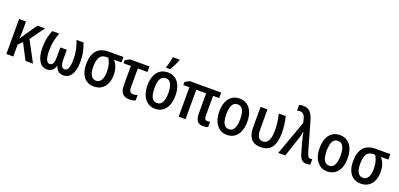

<svg xmlns="http://www.w3.org/2000/svg" viewBox="14 -1779 5792 2786"><g transform="rotate(20 2910.5 -386.0)"><path d="M66.9 0V-540H173.8V-393.1Q173.8 -363.3 172.6 -334Q171.4 -304.7 168.9 -275.9H171.9Q180.7 -291 187.5 -302.2Q194.3 -313.5 201.4 -324.2Q208.5 -335 217.3 -347.7L350.6 -540H466.8L307.6 -319.3L478 0H362.3L235.4 -244.6L173.8 -185.1V0Z M692.9 9.8Q652.3 9.8 621.8 -9.8Q591.3 -29.3 570.8 -64.9Q548.8 -99.6 537.6 -149.2Q526.4 -198.7 526.4 -263.7Q526.4 -313.5 531.7 -358.9Q537.1 -404.3 549.1 -448.7Q561 -493.2 579.1 -540H688Q660.2 -473.1 646.5 -405.3Q632.8 -337.4 632.8 -261.7Q632.8 -169.9 650.9 -124.3Q668.9 -78.6 705.6 -78.6Q724.6 -78.6 738.3 -89.6Q752 -100.6 759.3 -122.1Q765.1 -138.2 767.8 -160.4Q770.5 -182.6 770.5 -211.4V-356.9H870.6V-211.4Q870.6 -159.2 880.4 -127.4Q888.2 -102.5 902.1 -90.6Q916 -78.6 936.5 -78.6Q972.7 -78.6 990.7 -124.5Q1008.8 -170.4 1008.8 -260.7Q1008.8 -335.9 995.1 -404.3Q981.4 -472.7 953.1 -540H1062Q1090.3 -469.2 1102.8 -402.1Q1115.2 -335 1115.2 -263.7Q1115.2 -177.7 1096.2 -117.2Q1077.1 -56.6 1041 -24.9Q1002.9 9.8 947.8 9.8Q897 9.8 867.2 -16.4Q837.4 -42.5 822.8 -87.9H818.8Q803.7 -41.5 773.7 -15.9Q743.7 9.8 692.9 9.8Z M1418.5 9.8Q1352.5 9.8 1304.7 -21.5Q1256.8 -52.7 1231 -112.8Q1205.1 -172.9 1205.1 -259.3Q1205.1 -396.5 1266.8 -468.3Q1328.6 -540 1453.1 -540H1678.2V-455.6H1563Q1599.6 -414.1 1617.4 -362.3Q1635.3 -310.5 1635.3 -247.1Q1635.3 -170.4 1609.6 -112.1Q1584 -53.7 1535.2 -22Q1486.3 9.8 1418.5 9.8ZM1419.9 -80.1Q1439.9 -80.1 1457 -87.4Q1474.1 -94.7 1486.3 -109.4Q1506.3 -129.9 1516.4 -167.5Q1526.4 -205.1 1526.4 -256.3Q1526.4 -293.9 1521.5 -326.2Q1516.6 -358.4 1506.8 -387.2Q1496.1 -420.4 1475.1 -455.6H1449.7Q1419.9 -455.6 1396.7 -447.5Q1373.5 -439.5 1356.9 -421.9Q1335 -398.4 1324.7 -357.4Q1314.5 -316.4 1314.5 -261.2Q1314.5 -213.4 1322 -179Q1329.6 -144.5 1344.2 -122.1Q1357.9 -101.1 1377 -90.6Q1396 -80.1 1419.9 -80.1Z M1967.8 9.8Q1893.1 9.8 1858.4 -32Q1823.7 -73.7 1823.7 -159.7V-454.6H1710.4V-501.5L1779.3 -540H2080.1V-454.6H1931.2V-163.1Q1931.2 -121.1 1946.5 -99.9Q1961.9 -78.6 1993.7 -78.6Q2025.9 -78.6 2060.5 -91.8V-8.8Q2043.9 0 2019.8 4.9Q1995.6 9.8 1967.8 9.8Z M2361.8 9.8Q2316.9 9.8 2280.5 -6.6Q2244.1 -22.9 2218.3 -53.7Q2182.6 -89.4 2164.3 -145.5Q2146 -201.7 2146 -272.9Q2146 -360.4 2171.9 -422.4Q2197.8 -484.4 2246.1 -517.3Q2294.4 -550.3 2362.3 -550.3Q2430.7 -550.3 2479 -516.4Q2527.3 -482.4 2553.5 -419.7Q2579.6 -356.9 2579.6 -270Q2579.6 -182.1 2553.5 -119.6Q2527.3 -57.1 2478.8 -23.7Q2430.2 9.8 2361.8 9.8ZM2362.8 -78.6Q2402.3 -78.6 2426 -104.5Q2449.7 -130.4 2460 -174.1Q2470.2 -217.8 2470.2 -270.5Q2470.2 -325.7 2460 -368.7Q2449.7 -411.6 2426.3 -436.3Q2402.8 -460.9 2362.3 -460.9Q2321.8 -460.9 2298.3 -436Q2274.9 -411.1 2265.1 -367.9Q2255.4 -324.7 2255.4 -269.5Q2255.4 -216.3 2265.1 -173.1Q2274.9 -129.9 2298.3 -104.2Q2321.8 -78.6 2362.8 -78.6ZM2312.5 -605.5V-618.2Q2320.3 -640.1 2328.1 -668.9Q2335.9 -697.8 2342.5 -727.5Q2349.1 -757.3 2353 -782.2H2458V-771.5Q2449.7 -748.5 2436.8 -720.7Q2423.8 -692.9 2408.7 -663.6Q2393.6 -634.3 2376 -605.5Z M3107.9 8.8Q3045.9 8.8 3016.1 -27.6Q2986.3 -64 2986.3 -139.6V-454.6H2834V0H2727.5V-454.6H2633.3V-502L2703.1 -540H3188V-454.6H3093.3V-146.5Q3093.3 -112.8 3104.2 -96.7Q3115.2 -80.6 3137.7 -80.6Q3147 -80.6 3158 -82.5Q3168.9 -84.5 3180.7 -88.4V-5.4Q3166.5 1.5 3147.9 5.1Q3129.4 8.8 3107.9 8.8Z M3471.2 9.8Q3426.3 9.8 3389.9 -6.6Q3353.5 -22.9 3327.6 -53.7Q3292 -89.4 3273.7 -145.5Q3255.4 -201.7 3255.4 -272.9Q3255.4 -360.4 3281.2 -422.4Q3307.1 -484.4 3355.5 -517.3Q3403.8 -550.3 3471.7 -550.3Q3540 -550.3 3588.4 -516.4Q3636.7 -482.4 3662.8 -419.7Q3689 -356.9 3689 -270Q3689 -182.1 3662.8 -119.6Q3636.7 -57.1 3588.1 -23.7Q3539.6 9.8 3471.2 9.8ZM3472.2 -78.6Q3511.7 -78.6 3535.4 -104.5Q3559.1 -130.4 3569.3 -174.1Q3579.6 -217.8 3579.6 -270.5Q3579.6 -325.7 3569.3 -368.7Q3559.1 -411.6 3535.6 -436.3Q3512.2 -460.9 3471.7 -460.9Q3431.2 -460.9 3407.7 -436Q3384.3 -411.1 3374.5 -367.9Q3364.7 -324.7 3364.7 -269.5Q3364.7 -216.3 3374.5 -173.1Q3384.3 -129.9 3407.7 -104.2Q3431.2 -78.6 3472.2 -78.6Z M3996.1 8.8Q3926.8 8.8 3882.3 -17.8Q3837.9 -44.4 3815.9 -100.6Q3795.4 -152.8 3795.4 -237.8V-540H3902.3V-233.9Q3902.3 -187.5 3910.6 -152.8Q3918.9 -118.2 3939.7 -99.1Q3960.4 -80.1 3997.6 -80.1Q4043.9 -80.1 4067.9 -115.2Q4088.4 -138.7 4098.6 -182.6Q4108.9 -226.6 4108.9 -286.1Q4108.9 -351.1 4101.6 -410.6Q4094.2 -470.2 4077.6 -540H4184.6Q4192.9 -502.9 4199 -471.7Q4205.1 -440.4 4208.7 -411.1Q4212.4 -381.8 4214.1 -350.8Q4215.8 -319.8 4215.8 -282.7Q4215.8 -138.2 4160.9 -64.7Q4106 8.8 3996.1 8.8Z M4699.2 9.8Q4653.8 9.8 4626.2 -19Q4598.6 -47.9 4581.5 -106.4L4533.7 -277.8Q4524.4 -309.6 4516.8 -345.5Q4509.3 -381.3 4504.9 -410.6H4500.5Q4495.1 -377.4 4489.3 -353.3Q4483.4 -329.1 4477.1 -311L4373.5 0H4265.1L4456.5 -532.2L4442.9 -590.3Q4434.1 -629.4 4414.6 -649.9Q4403.3 -662.6 4388.7 -669.7Q4374 -676.8 4355.5 -676.8Q4333.5 -676.8 4311.5 -670.4V-759.3Q4327.1 -763.2 4342.8 -765.1Q4358.4 -767.1 4373.5 -767.1Q4406.7 -767.1 4432.1 -758.3Q4457.5 -749.5 4477.5 -730Q4497.1 -712.4 4512.5 -683.1Q4527.8 -653.8 4541 -611.8L4669.4 -162.1Q4678.7 -133.3 4686.5 -116.2Q4694.3 -99.1 4703.1 -91.3Q4708 -85.9 4715.1 -83Q4722.2 -80.1 4731.4 -80.1Q4748 -80.1 4760.3 -85.4V-2Q4752.9 1.5 4742.7 4.2Q4732.4 6.8 4721.2 8.3Q4710 9.8 4699.2 9.8Z M5020.5 9.8Q4975.6 9.8 4939.2 -6.6Q4902.8 -22.9 4877 -53.7Q4841.3 -89.4 4823 -145.5Q4804.7 -201.7 4804.7 -272.9Q4804.7 -360.4 4830.6 -422.4Q4856.4 -484.4 4904.8 -517.3Q4953.1 -550.3 5021 -550.3Q5089.4 -550.3 5137.7 -516.4Q5186 -482.4 5212.2 -419.7Q5238.3 -356.9 5238.3 -270Q5238.3 -182.1 5212.2 -119.6Q5186 -57.1 5137.5 -23.7Q5088.9 9.8 5020.5 9.8ZM5021.5 -78.6Q5061 -78.6 5084.7 -104.5Q5108.4 -130.4 5118.7 -174.1Q5128.9 -217.8 5128.9 -270.5Q5128.9 -325.7 5118.7 -368.7Q5108.4 -411.6 5085 -436.3Q5061.5 -460.9 5021 -460.9Q4980.5 -460.9 4957 -436Q4933.6 -411.1 4923.8 -367.9Q4914.1 -324.7 4914.1 -269.5Q4914.1 -216.3 4923.8 -173.1Q4933.6 -129.9 4957 -104.2Q4980.5 -78.6 5021.5 -78.6Z M5539.6 9.8Q5473.6 9.8 5425.8 -21.5Q5377.9 -52.7 5352.1 -112.8Q5326.2 -172.9 5326.2 -259.3Q5326.2 -396.5 5387.9 -468.3Q5449.7 -540 5574.2 -540H5799.3V-455.6H5684.1Q5720.7 -414.1 5738.5 -362.3Q5756.3 -310.5 5756.3 -247.1Q5756.3 -170.4 5730.7 -112.1Q5705.1 -53.7 5656.2 -22Q5607.4 9.8 5539.6 9.8ZM5541 -80.1Q5561 -80.1 5578.1 -87.4Q5595.2 -94.7 5607.4 -109.4Q5627.4 -129.9 5637.5 -167.5Q5647.5 -205.1 5647.5 -256.3Q5647.5 -293.9 5642.6 -326.2Q5637.7 -358.4 5627.9 -387.2Q5617.2 -420.4 5596.2 -455.6H5570.8Q5541 -455.6 5517.8 -447.5Q5494.6 -439.5 5478 -421.9Q5456.1 -398.4 5445.8 -357.4Q5435.5 -316.4 5435.5 -261.2Q5435.5 -213.4 5443.1 -179Q5450.7 -144.5 5465.3 -122.1Q5479 -101.1 5498 -90.6Q5517.1 -80.1 5541 -80.1Z"/></g></svg>

Font: Open Sans
Style: Regular
Weight: 600
Width: 3
Foundry: Ascender Corporation
Version: Version 1.000